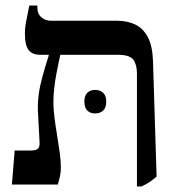

<svg xmlns="http://www.w3.org/2000/svg" viewBox="-20 -667 648 694"><path d="M475 7V-402Q475 -433 462 -451Q449 -469 405 -469H125Q97 -469 83.5 -486Q70 -503 70 -547Q70 -566 73.5 -584.5Q77 -603 86 -647H115V-640Q115 -617 129.5 -604.5Q144 -592 165 -592H403Q440 -592 468.5 -578.5Q497 -565 514 -533.5Q531 -502 533 -447L546 -29Q534 -18 521.5 -9.5Q509 -1 491 7ZM23 0 33 -123H92Q110 -123 117 -129.5Q124 -136 123 -153L117 -267Q116 -296 120 -326Q124 -356 133.5 -390.5Q143 -425 156 -466V-496H198V-469Q196 -460 192 -441.5Q188 -423 183.5 -398.5Q179 -374 176 -348Q173 -322 173 -300Q173 -273 177 -241.5Q181 -210 186.5 -177Q192 -144 196 -114.5Q200 -85 200 -62Q200 -45 197 -31Q194 -17 189 0ZM285 -300Q285 -321 295.5 -331.5Q306 -342 324 -342Q342 -342 353 -331.5Q364 -321 364 -300Q364 -278 353 -267.5Q342 -257 324 -257Q306 -257 295.5 -267.5Q285 -278 285 -300Z"/></svg>

Font: Noto Serif Hebrew Medium
Style: Regular
Weight: 500
Version: Version 2.003